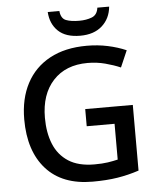

<svg xmlns="http://www.w3.org/2000/svg" viewBox="-61 -976 849 1037"><g transform="rotate(-5 363.5 -457.0)"><path d="M393 -384H651V-28Q594 -9 534.5 0.5Q475 10 399 10Q235 10 147.5 -87.5Q60 -185 60 -357Q60 -469 103.5 -551.5Q147 -634 230 -679Q313 -724 431 -724Q490 -724 544 -712.5Q598 -701 644 -681L605 -591Q568 -607 522.5 -619Q477 -631 427 -631Q308 -631 240 -557Q172 -483 172 -356Q172 -275 197 -213.5Q222 -152 276 -117Q330 -82 417 -82Q460 -82 489.5 -86.5Q519 -91 544 -97V-291H393ZM570 -924Q564 -860 520 -820.5Q476 -781 401 -781Q323 -781 282 -820Q241 -859 237 -924H300Q304 -883 331 -872.5Q358 -862 403 -862Q441 -862 471 -873.5Q501 -885 506 -924Z"/></g></svg>

Font: Noto Sans Bengali Medium
Style: Regular
Weight: 500
Designer: Jelle Bosma - Monotype Design Team
Foundry: Monotype Imaging Inc.
Version: Version 2.003; ttfautohint (v1.8.4.7-5d5b)